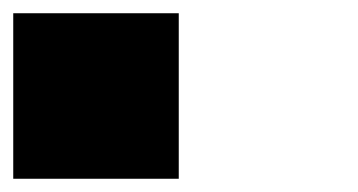

<svg xmlns="http://www.w3.org/2000/svg" viewBox="-20 -395 540 290"><path d="M250 -375V-125H0V-375Z"/></svg>

Font: Bytesized
Style: Regular
Weight: 400
Monospace: yes
Designer: baltdev
Version: Version 1.000